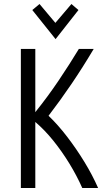

<svg xmlns="http://www.w3.org/2000/svg" viewBox="-20 -937 526 957"><path d="M84 0V-693H156V-378Q218 -455 272.5 -536Q327 -617 373 -693H447Q393 -602 337 -519.5Q281 -437 222 -360Q269 -315 315 -255Q361 -195 401 -129.5Q441 -64 469 0H390Q363 -61 326 -121.5Q289 -182 246 -235.5Q203 -289 156 -329V0ZM257 -742 141 -887 177 -917 256 -823 336 -917 371 -887Z"/></svg>

Font: Ubuntu Sans Condensed
Style: Regular
Weight: 400
Width: 3
Designer: Dalton Maag Ltd
Foundry: Dalton Maag Ltd
Version: Version 1.006; ttfautohint (v1.8.4.7-5d5b)